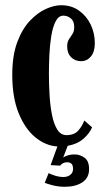

<svg xmlns="http://www.w3.org/2000/svg" viewBox="-20 -551 403 736"><path d="M228.5 165Q204 165 181.5 159.2Q159 153.5 151.5 149.5L166.5 112.5Q172 116 189.2 121.8Q206.5 127.5 223.5 127.5Q239 127.5 249.5 119.2Q260 111 260 97Q260 81.5 253.5 76.2Q247 71 237.5 71Q220.5 71 210.5 84L174 82L200 10.5Q154.5 7.5 115.2 -24.8Q76 -57 51.5 -117.2Q27 -177.5 27 -264Q27 -338 46 -389Q65 -440 94.5 -471.2Q124 -502.5 156 -516.8Q188 -531 214 -531Q254 -531 283 -510.2Q312 -489.5 327.8 -456.5Q343.5 -423.5 343.5 -385.5Q343.5 -352.5 328.5 -334.5Q313.5 -316.5 291 -316.5Q267.5 -316.5 252.5 -331.8Q237.5 -347 237.5 -373.5Q237.5 -390 244.2 -400.2Q251 -410.5 257.8 -420.8Q264.5 -431 264.5 -447Q264.5 -470 251.5 -480.5Q238.5 -491 223 -491Q204.5 -491 193.2 -469Q182 -447 176.5 -412.5Q171 -378 169.2 -339.5Q167.5 -301 167.5 -268Q167.5 -227.5 170 -186Q172.5 -144.5 179.5 -109.8Q186.5 -75 199.8 -54Q213 -33 235 -33Q264.5 -33 280 -50.5Q295.5 -68 303 -89L333 -63Q323 -39 299.5 -18.8Q276 1.5 239.5 8L222 53.5Q224 50.5 236.5 45.8Q249 41 266.5 41Q286.5 41 304 53.5Q321.5 66 321.5 97.5Q321.5 130.5 295.8 147.8Q270 165 228.5 165Z"/></svg>

Font: Imbue 10pt ExtraBold
Style: Regular
Weight: 800
Designer: Tyler Finck
Foundry: Etcetera Type Company
Version: Version 1.102; ttfautohint (v1.8.3)